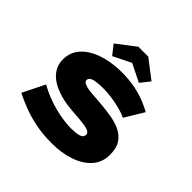

<svg xmlns="http://www.w3.org/2000/svg" viewBox="-223 -1165 1403 1403"><g transform="rotate(45 478.5 -463.5)"><path d="M494 10Q402 10 325.5 -5.5Q249 -21 187.5 -45Q126 -69 76 -94L161 -265Q256 -213 350 -190Q444 -167 515 -167Q535 -167 561.5 -169Q588 -171 608 -180.5Q628 -190 628 -213Q628 -224 621 -231.5Q614 -239 599 -244Q584 -249 561.5 -252.5Q539 -256 508 -258.5Q477 -261 437 -264Q365 -269 306.5 -285.5Q248 -302 206 -329Q164 -356 141 -394.5Q118 -433 118 -482Q118 -540 147 -584.5Q176 -629 227.5 -659Q279 -689 346 -704.5Q413 -720 489 -720Q568 -720 630.5 -707Q693 -694 740.5 -674.5Q788 -655 819 -637L730 -490Q697 -506 653.5 -517Q610 -528 565 -534.5Q520 -541 480 -541Q442 -541 412 -537.5Q382 -534 364.5 -524.5Q347 -515 347 -497Q347 -481 366 -472Q385 -463 413.5 -459Q442 -455 471.5 -453.5Q501 -452 521 -450Q581 -445 640.5 -436.5Q700 -428 748.5 -407Q797 -386 826 -344.5Q855 -303 855 -232Q855 -154 807 -100Q759 -46 677 -18Q595 10 494 10ZM356 -753 298 -826 443 -937H545L690 -826L632 -753L479 -829H509Z"/></g></svg>

Font: Lexend Zetta Black
Style: Regular
Weight: 900
Designer: Bonnie Shaver-Troup, Thomas Jockin
Foundry: Lexend
Version: Version 1.007